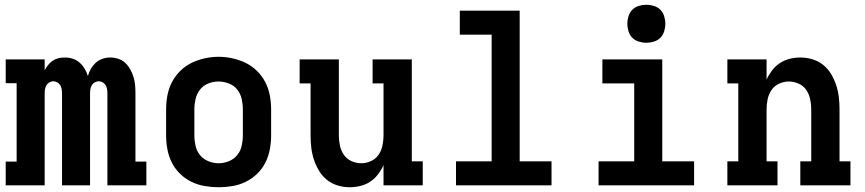

<svg xmlns="http://www.w3.org/2000/svg" viewBox="-20 -780 3640 808"><path d="M4 0V-100H50V-430H4V-530H168V-484Q174 -496 182.5 -506.5Q191 -517 202 -524.5Q213 -532 226 -535Q239 -538 253 -538Q253 -538 253 -538Q253 -538 253 -538Q270 -538 286 -533Q302 -528 314.5 -517Q327 -506 336 -491Q345 -476 350 -460Q354 -476 362.5 -490.5Q371 -505 383 -516Q395 -527 411 -532.5Q427 -538 444 -538Q461 -538 478 -532.5Q495 -527 507.5 -515Q520 -503 528.5 -487.5Q537 -472 542 -455.5Q547 -439 548.5 -422Q550 -405 550 -387V-100H596V0H432V-387Q432 -396 430.5 -405Q429 -414 424.5 -421.5Q420 -429 412 -433.5Q404 -438 396 -438Q387 -438 379 -433.5Q371 -429 366.5 -421.5Q362 -414 360.5 -405Q359 -396 359 -387V0H241V-387Q241 -396 239.5 -405Q238 -414 233.5 -421.5Q229 -429 221 -433.5Q213 -438 204 -438Q196 -438 188 -433.5Q180 -429 175.5 -421.5Q171 -414 169.5 -405Q168 -396 168 -387V0Z M900 8Q871 8 841.5 3Q812 -2 785.5 -15Q759 -28 737.5 -49Q716 -70 703 -96Q690 -122 684.5 -151.5Q679 -181 679 -210V-320Q679 -349 684.5 -378.5Q690 -408 703.5 -434Q717 -460 738 -481Q759 -502 785.5 -515Q812 -528 841.5 -534.5Q871 -541 900 -541Q929 -541 958.5 -534.5Q988 -528 1014.5 -515Q1041 -502 1062 -481Q1083 -460 1096.5 -434Q1110 -408 1115.5 -378.5Q1121 -349 1121 -320V-210Q1121 -181 1115.5 -151.5Q1110 -122 1097 -96Q1084 -70 1062.5 -49Q1041 -28 1014.5 -15Q988 -2 958.5 3Q929 8 900 8ZM900 -93Q922 -93 943 -101.5Q964 -110 978 -127Q992 -144 997 -166Q1002 -188 1002 -210V-320Q1002 -342 997 -364Q992 -386 978 -403.5Q964 -421 942.5 -429Q921 -437 899 -437Q877 -437 856 -428.5Q835 -420 821.5 -402.5Q808 -385 803 -363.5Q798 -342 798 -320V-210Q798 -188 803 -166Q808 -144 822 -127Q836 -110 857 -101.5Q878 -93 900 -93Z M1452 8Q1426 8 1401 0.5Q1376 -7 1356 -23Q1336 -39 1322.5 -61.5Q1309 -84 1301 -108.5Q1293 -133 1290 -158.5Q1287 -184 1287 -210V-429H1241V-530H1406V-210Q1406 -189 1410.5 -167.5Q1415 -146 1427 -128.5Q1439 -111 1459 -102Q1479 -93 1500 -93Q1521 -93 1541 -102Q1561 -111 1573 -128.5Q1585 -146 1589.5 -167.5Q1594 -189 1594 -210V-429H1548V-530H1713V-101H1759V0H1594V-85Q1585 -65 1571 -46.5Q1557 -28 1538 -15.5Q1519 -3 1496.5 2.5Q1474 8 1452 8Z M1899 0V-101H2049V-634H1915V-735H2167V-101H2301V0Z M2499 0V-101H2649V-429H2515V-530H2767V-101H2901V0ZM2700 -600Q2684 -600 2668 -605Q2652 -610 2641 -621Q2630 -632 2625 -648Q2620 -664 2620 -680Q2620 -696 2625 -712Q2630 -728 2641 -739Q2652 -750 2668 -755Q2684 -760 2700 -760Q2716 -760 2732 -755Q2748 -750 2759 -739Q2770 -728 2775 -712Q2780 -696 2780 -680Q2780 -664 2775 -648Q2770 -632 2759 -621Q2748 -610 2732 -605Q2716 -600 2700 -600Z M3041 0V-101H3087V-429H3041V-530H3206V-445Q3215 -465 3229 -483.5Q3243 -502 3262 -514.5Q3281 -527 3303.5 -532.5Q3326 -538 3348 -538Q3374 -538 3399 -530.5Q3424 -523 3444 -507Q3464 -491 3477.5 -468.5Q3491 -446 3499 -421.5Q3507 -397 3510 -371.5Q3513 -346 3513 -320V-101H3559V0H3348V-101H3394V-320Q3394 -341 3389.5 -362.5Q3385 -384 3373 -401.5Q3361 -419 3341 -428Q3321 -437 3300 -437Q3279 -437 3259 -428Q3239 -419 3227 -401.5Q3215 -384 3210.5 -362.5Q3206 -341 3206 -320V-101H3252V0Z"/></svg>

Font: Iosevka Curly Slab Extended
Style: Bold
Weight: 700
Width: 7
Monospace: yes
Designer: Belleve Invis
Foundry: Belleve Invis
Version: Version 11.1.0; ttfautohint (v1.8.3)